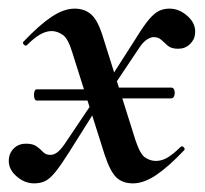

<svg xmlns="http://www.w3.org/2000/svg" viewBox="-27 -415 474 445"><path d="M218 -212H370Q375 -212 377 -206Q379 -200 377 -193.5Q375 -187 370 -187H218ZM218 -182H58Q54 -182 52.5 -188.5Q51 -195 52.5 -201.5Q54 -208 58 -208H218ZM281 10Q257 10 242.5 -4Q228 -18 215 -58L141 -292Q131 -326 118 -334.5Q105 -343 93 -343Q79 -343 65 -334.5Q51 -326 36 -311Q33 -307 28.5 -311.5Q24 -316 28 -319Q64 -357 92.5 -376Q121 -395 146 -395Q170 -395 185.5 -380.5Q201 -366 213 -325L287 -90Q298 -57 310 -49.5Q322 -42 334 -42Q349 -42 362.5 -50.5Q376 -59 391 -74Q395 -78 399 -73.5Q403 -69 399 -66Q363 -28 334.5 -9Q306 10 281 10ZM52 10Q29 10 9.5 -8Q-10 -26 -6 -50Q-4 -63 6.5 -72.5Q17 -82 33 -82Q49 -82 57.5 -76Q66 -70 72.5 -63Q79 -56 90 -56Q97 -56 104.5 -61Q112 -66 122 -80L202 -199L211 -186L133 -62Q114 -32 101.5 -16.5Q89 -1 78 4.5Q67 10 52 10ZM216 -185 206 -198 286 -323Q305 -354 317.5 -369Q330 -384 341 -389.5Q352 -395 366 -395Q389 -395 408.5 -377Q428 -359 425 -336Q424 -323 413 -312.5Q402 -302 386 -302Q370 -302 362 -309Q354 -316 347 -322.5Q340 -329 329 -329Q323 -329 314.5 -324Q306 -319 297 -306Z"/></svg>

Font: Cormorant SemiBold
Style: Italic
Weight: 600
Italic angle: -10°
Designer: Christian Thalmann (Catharsis Fonts)
Foundry: Catharsis Fonts
Version: Version 4.000